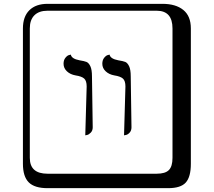

<svg xmlns="http://www.w3.org/2000/svg" viewBox="-20 -774 1120 1006"><path d="M629.9 -64.9 637.2 -320.8Q637.2 -350.6 624 -362.3Q610.8 -374 579.1 -378.9Q551.3 -383.8 533.7 -400.4Q516.1 -417 516.1 -439.9Q516.1 -459 525.6 -470.9Q535.2 -482.9 544.4 -485.4L554.2 -487.8Q558.1 -465.8 600.1 -458Q625 -454.1 636.5 -449.5Q647.9 -444.8 656.5 -427Q665 -409.2 665 -374L668.9 -106.9Q668.9 -89.8 659.4 -79.3Q649.9 -68.8 640.1 -66.9ZM426.8 -64.9 434.1 -320.8Q434.1 -350.6 421.1 -362.3Q408.2 -374 376 -378.9Q348.1 -383.8 330.6 -400.4Q313 -417 313 -439.9Q313 -459 322.5 -470.9Q332 -482.9 341.3 -485.4L351.1 -487.8Q355 -465.8 397 -458Q421.9 -454.1 433.3 -449.5Q444.8 -444.8 453.4 -427Q461.9 -409.2 461.9 -374L465.8 -106.9Q465.8 -89.8 455.8 -79.3Q445.8 -68.8 436.5 -66.9ZM229 -717.8Q184.1 -717.8 160.2 -693.8Q136.2 -669.9 136.2 -625V53.2Q136.2 136.2 229 136.2H800.8Q845.7 136.2 864.7 117.2Q883.8 98.1 883.8 53.2V-625Q883.8 -717.8 800.8 -717.8ZM980 84Q980 152.8 953.4 182.4Q926.8 211.9 860.8 211.9H229Q161.1 211.9 130.6 181.4Q100.1 150.9 100.1 84V-625Q100.1 -687 134 -720.5Q168 -753.9 229 -753.9H831.1Q900.9 -753.9 940.4 -721.9Q980 -689.9 980 -625Z"/></svg>

Font: Linux Biolinum Keyboard
Style: Regular
Weight: 700
Designer: Philipp H. Poll
Foundry: Philipp H. Poll
Version: Version 0.6.1 ; ttfautohint (v0.9)